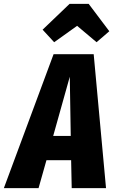

<svg xmlns="http://www.w3.org/2000/svg" viewBox="-72 -976 593 996"><path d="M300 0 297 -145H169L128 0H-52L206 -695H414L478 0ZM204 -271H295L290 -578ZM209 -757 149 -822 289 -956H388L495 -814L429 -757L328 -842Z"/></svg>

Font: Fira Sans Extra Condensed ExtraBold
Style: Italic
Weight: 800
Width: 3
Italic angle: -8°
Designer: Carrois Corporate & Edenspiekermann AG
Foundry: Carrois Corporate GbR & Edenspiekermann AG
Version: Version 4.203